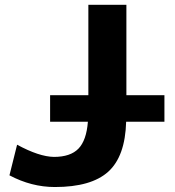

<svg xmlns="http://www.w3.org/2000/svg" viewBox="-20 -752 716 784"><path d="M184.6 -254.9V-363.3H340.8V-732.4H496.1V-363.3H651.4V-254.9H495.1Q491.2 -113.3 421.9 -50.8Q352.5 11.7 204.1 11.7Q108.4 11.7 18.6 -36.1L49.8 -161.1Q139.6 -112.3 200.2 -111.3Q267.6 -111.3 300.3 -145Q333 -178.7 338.9 -254.9Z"/></svg>

Font: Nasu
Style: Bold
Weight: 700
Designer: Ryoko NISHIZUKA (kana &amp; ideographs); Paul D. Hunt (Latin, Greek &amp; Cyrillic); Wenlong ZHANG (bopomofo); Sandoll C
Version: Version 2014.1215